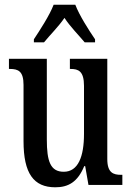

<svg xmlns="http://www.w3.org/2000/svg" viewBox="-20 -786 561 816"><path d="M124 -619V-606H167C193 -638 229 -673 254 -710C278 -673 315 -636 340 -606H384V-619C358 -657 317 -721 300 -766H208C191 -721 149 -657 124 -619ZM215 10C270 10 310 -12 338 -80H342L356 0H500V-43H495C462 -43 436 -51 436 -110V-536H277V-493H280C313 -493 337 -484 337 -421V-217C337 -120 312 -56 251 -56C194 -56 179 -101 179 -193V-536H18V-493H22C58 -493 80 -483 80 -425V-186C80 -49 123 10 215 10Z"/></svg>

Font: Noto Serif Sinhala ExtraCondensed Medium
Style: Regular
Weight: 500
Width: 2
Designer: Jelle Bosma - Monotype Design Team
Foundry: Monotype Imaging Inc.
Version: Version 2.007